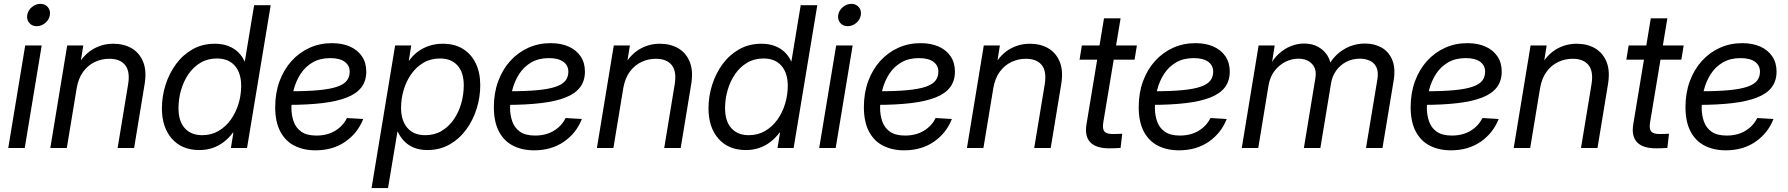

<svg xmlns="http://www.w3.org/2000/svg" viewBox="-20 -754 9108 978"><path d="M22 0 108.4 -522.5H192.4L106 0ZM167 -620.6Q143.1 -620.6 129.2 -637.2Q115.2 -653.8 118.7 -677.2Q122.6 -701.2 142.3 -717.8Q162.1 -734.4 185.5 -734.4Q209.5 -734.4 223.6 -717.8Q237.8 -701.2 233.9 -677.2Q230.5 -653.8 210.7 -637.2Q190.9 -620.6 167 -620.6Z M370.6 -304.7 320.3 0H236.3L322.3 -522.5H404.3L383.8 -395.5L362.3 -398.4Q398.9 -469.2 448.2 -500.2Q497.6 -531.2 557.1 -531.2Q611.3 -531.2 651.1 -507.8Q690.9 -484.4 709.5 -438.2Q728 -392.1 716.3 -323.2L663.1 0H579.1L632.3 -322.8Q643.6 -389.2 617.9 -421.9Q592.3 -454.6 536.6 -454.6Q497.6 -454.6 462.9 -438.2Q428.2 -421.9 403.8 -388.7Q379.4 -355.5 370.6 -304.7Z M995.1 10.3Q906.2 10.3 855.5 -47.6Q804.7 -105.5 804.7 -201.7Q804.7 -262.7 823.2 -321.5Q841.8 -380.4 876.7 -427.7Q911.6 -475.1 961.4 -503.2Q1011.2 -531.2 1074.2 -531.2Q1113.3 -531.2 1143.3 -519.5Q1173.3 -507.8 1194.1 -487.3Q1214.8 -466.8 1225.6 -441.4H1227.1L1274.4 -727.5H1358.9L1238.3 0H1156.2L1168.9 -78.6H1166.5Q1146 -50.8 1119.9 -30.8Q1093.8 -10.7 1062.5 -0.2Q1031.2 10.3 995.1 10.3ZM1009.8 -65.4Q1056.6 -65.4 1093.5 -87.2Q1130.4 -108.9 1156 -145Q1181.6 -181.2 1195.1 -225.8Q1208.5 -270.5 1208.5 -316.9Q1208.5 -381.3 1176.5 -418.7Q1144.5 -456.1 1085 -456.1Q1037.6 -456.1 1001.2 -434.3Q964.8 -412.6 939.9 -376.2Q915 -339.8 902.1 -294.7Q889.2 -249.5 889.2 -203.1Q889.2 -136.7 921.1 -101.1Q953.1 -65.4 1009.8 -65.4Z M1586.9 11.7Q1525.9 11.7 1479.5 -12Q1433.1 -35.6 1407.5 -84.7Q1381.8 -133.8 1381.8 -208.5Q1381.8 -280.3 1403.8 -340.1Q1425.8 -399.9 1465.1 -443.4Q1504.4 -486.8 1556.9 -510.5Q1609.4 -534.2 1670.9 -534.2Q1723.6 -534.2 1762.7 -516.8Q1801.8 -499.5 1823.7 -467Q1845.7 -434.6 1845.7 -389.2Q1845.7 -342.3 1821.3 -309.8Q1796.9 -277.3 1747.3 -257.6Q1697.8 -237.8 1621.8 -228.8Q1545.9 -219.7 1442.9 -219.7L1454.6 -289.1Q1543.9 -289.1 1603.3 -294.7Q1662.6 -300.3 1697.3 -312.3Q1731.9 -324.2 1746.6 -343.3Q1761.2 -362.3 1761.2 -388.7Q1761.2 -420.9 1735.6 -439.5Q1710 -458 1662.1 -458Q1609.9 -458 1572.3 -436Q1534.7 -414.1 1511 -377.4Q1487.3 -340.8 1475.8 -295.9Q1464.4 -251 1464.4 -204.6Q1464.4 -168 1475.6 -135.5Q1486.8 -103 1514.6 -83.3Q1542.5 -63.5 1591.8 -63.5Q1647.5 -63.5 1688 -88.4Q1728.5 -113.3 1747.1 -152.8L1830.1 -147.9Q1802.2 -76.2 1738.8 -32.2Q1675.3 11.7 1586.9 11.7Z M1872.6 204.1 1992.7 -522.5H2074.7L2062.5 -444.8H2064Q2082.5 -471.7 2108.6 -491Q2134.8 -510.3 2167 -520.8Q2199.2 -531.2 2235.8 -531.2Q2295.4 -531.2 2337.9 -505.1Q2380.4 -479 2403.3 -431.6Q2426.3 -384.3 2426.3 -319.8Q2426.3 -259.3 2408 -200.4Q2389.6 -141.6 2354.7 -94Q2319.8 -46.4 2270 -18.1Q2220.2 10.3 2157.2 10.3Q2118.2 10.3 2088.9 -1.7Q2059.6 -13.7 2039.1 -34.7Q2018.6 -55.7 2006.3 -83H2004.4L1956.5 204.1ZM2146 -65.4Q2193.4 -65.4 2230 -87.4Q2266.6 -109.4 2291.7 -146Q2316.9 -182.6 2329.6 -227.8Q2342.3 -272.9 2342.3 -319.3Q2342.3 -385.3 2310.3 -420.7Q2278.3 -456.1 2221.2 -456.1Q2173.3 -456.1 2136.5 -434.1Q2099.6 -412.1 2074.2 -375.7Q2048.8 -339.4 2035.9 -294.7Q2022.9 -250 2022.9 -205.1Q2022.9 -140.1 2054.9 -102.8Q2086.9 -65.4 2146 -65.4Z M2700.7 11.7Q2639.6 11.7 2593.3 -12Q2546.9 -35.6 2521.2 -84.7Q2495.6 -133.8 2495.6 -208.5Q2495.6 -280.3 2517.6 -340.1Q2539.6 -399.9 2578.9 -443.4Q2618.2 -486.8 2670.7 -510.5Q2723.1 -534.2 2784.7 -534.2Q2837.4 -534.2 2876.5 -516.8Q2915.5 -499.5 2937.5 -467Q2959.5 -434.6 2959.5 -389.2Q2959.5 -342.3 2935.1 -309.8Q2910.6 -277.3 2861.1 -257.6Q2811.5 -237.8 2735.6 -228.8Q2659.7 -219.7 2556.6 -219.7L2568.4 -289.1Q2657.7 -289.1 2717 -294.7Q2776.4 -300.3 2811 -312.3Q2845.7 -324.2 2860.4 -343.3Q2875 -362.3 2875 -388.7Q2875 -420.9 2849.4 -439.5Q2823.7 -458 2775.9 -458Q2723.6 -458 2686 -436Q2648.4 -414.1 2624.8 -377.4Q2601.1 -340.8 2589.6 -295.9Q2578.1 -251 2578.1 -204.6Q2578.1 -168 2589.4 -135.5Q2600.6 -103 2628.4 -83.3Q2656.2 -63.5 2705.6 -63.5Q2761.2 -63.5 2801.8 -88.4Q2842.3 -113.3 2860.8 -152.8L2943.8 -147.9Q2916 -76.2 2852.5 -32.2Q2789.1 11.7 2700.7 11.7Z M3154.8 -304.7 3104.5 0H3020.5L3106.4 -522.5H3188.5L3168 -395.5L3146.5 -398.4Q3183.1 -469.2 3232.4 -500.2Q3281.7 -531.2 3341.3 -531.2Q3395.5 -531.2 3435.3 -507.8Q3475.1 -484.4 3493.7 -438.2Q3512.2 -392.1 3500.5 -323.2L3447.3 0H3363.3L3416.5 -322.8Q3427.7 -389.2 3402.1 -421.9Q3376.5 -454.6 3320.8 -454.6Q3281.7 -454.6 3247.1 -438.2Q3212.4 -421.9 3188 -388.7Q3163.6 -355.5 3154.8 -304.7Z M3779.3 10.3Q3690.4 10.3 3639.6 -47.6Q3588.9 -105.5 3588.9 -201.7Q3588.9 -262.7 3607.4 -321.5Q3626 -380.4 3660.9 -427.7Q3695.8 -475.1 3745.6 -503.2Q3795.4 -531.2 3858.4 -531.2Q3897.5 -531.2 3927.5 -519.5Q3957.5 -507.8 3978.3 -487.3Q3999 -466.8 4009.8 -441.4H4011.2L4058.6 -727.5H4143.1L4022.5 0H3940.4L3953.1 -78.6H3950.7Q3930.2 -50.8 3904.1 -30.8Q3877.9 -10.7 3846.7 -0.2Q3815.4 10.3 3779.3 10.3ZM3793.9 -65.4Q3840.8 -65.4 3877.7 -87.2Q3914.6 -108.9 3940.2 -145Q3965.8 -181.2 3979.2 -225.8Q3992.7 -270.5 3992.7 -316.9Q3992.7 -381.3 3960.7 -418.7Q3928.7 -456.1 3869.1 -456.1Q3821.8 -456.1 3785.4 -434.3Q3749 -412.6 3724.1 -376.2Q3699.2 -339.8 3686.3 -294.7Q3673.3 -249.5 3673.3 -203.1Q3673.3 -136.7 3705.3 -101.1Q3737.3 -65.4 3793.9 -65.4Z M4152.8 0 4239.3 -522.5H4323.2L4236.8 0ZM4297.9 -620.6Q4273.9 -620.6 4260 -637.2Q4246.1 -653.8 4249.5 -677.2Q4253.4 -701.2 4273.2 -717.8Q4293 -734.4 4316.4 -734.4Q4340.3 -734.4 4354.5 -717.8Q4368.7 -701.2 4364.7 -677.2Q4361.3 -653.8 4341.6 -637.2Q4321.8 -620.6 4297.9 -620.6Z M4585.4 11.7Q4524.4 11.7 4478 -12Q4431.6 -35.6 4406 -84.7Q4380.4 -133.8 4380.4 -208.5Q4380.4 -280.3 4402.3 -340.1Q4424.3 -399.9 4463.6 -443.4Q4502.9 -486.8 4555.4 -510.5Q4607.9 -534.2 4669.4 -534.2Q4722.2 -534.2 4761.2 -516.8Q4800.3 -499.5 4822.3 -467Q4844.2 -434.6 4844.2 -389.2Q4844.2 -342.3 4819.8 -309.8Q4795.4 -277.3 4745.8 -257.6Q4696.3 -237.8 4620.4 -228.8Q4544.4 -219.7 4441.4 -219.7L4453.1 -289.1Q4542.5 -289.1 4601.8 -294.7Q4661.1 -300.3 4695.8 -312.3Q4730.5 -324.2 4745.1 -343.3Q4759.8 -362.3 4759.8 -388.7Q4759.8 -420.9 4734.1 -439.5Q4708.5 -458 4660.6 -458Q4608.4 -458 4570.8 -436Q4533.2 -414.1 4509.5 -377.4Q4485.8 -340.8 4474.4 -295.9Q4462.9 -251 4462.9 -204.6Q4462.9 -168 4474.1 -135.5Q4485.4 -103 4513.2 -83.3Q4541 -63.5 4590.3 -63.5Q4646 -63.5 4686.5 -88.4Q4727.1 -113.3 4745.6 -152.8L4828.6 -147.9Q4800.8 -76.2 4737.3 -32.2Q4673.8 11.7 4585.4 11.7Z M5039.6 -304.7 4989.3 0H4905.3L4991.2 -522.5H5073.2L5052.7 -395.5L5031.2 -398.4Q5067.9 -469.2 5117.2 -500.2Q5166.5 -531.2 5226.1 -531.2Q5280.3 -531.2 5320.1 -507.8Q5359.9 -484.4 5378.4 -438.2Q5397 -392.1 5385.3 -323.2L5332 0H5248L5301.3 -322.8Q5312.5 -389.2 5286.9 -421.9Q5261.2 -454.6 5205.6 -454.6Q5166.5 -454.6 5131.8 -438.2Q5097.2 -421.9 5072.8 -388.7Q5048.3 -355.5 5039.6 -304.7Z M5771 -522.5 5759.3 -450.2H5479L5490.7 -522.5ZM5603.5 -660.6H5688L5599.6 -128.9Q5594.7 -97.2 5605.7 -84.2Q5616.7 -71.3 5648.9 -71.3Q5659.2 -71.3 5672.1 -71.8Q5685.1 -72.3 5696.3 -72.8L5688 -0.5Q5675.3 0.5 5659.7 1Q5644 1.5 5630.4 1.5Q5562.5 1.5 5533.4 -29.5Q5504.4 -60.5 5514.2 -120.1Z M5985.4 11.7Q5924.3 11.7 5877.9 -12Q5831.5 -35.6 5805.9 -84.7Q5780.3 -133.8 5780.3 -208.5Q5780.3 -280.3 5802.2 -340.1Q5824.2 -399.9 5863.5 -443.4Q5902.8 -486.8 5955.3 -510.5Q6007.8 -534.2 6069.3 -534.2Q6122.1 -534.2 6161.1 -516.8Q6200.2 -499.5 6222.2 -467Q6244.1 -434.6 6244.1 -389.2Q6244.1 -342.3 6219.7 -309.8Q6195.3 -277.3 6145.8 -257.6Q6096.2 -237.8 6020.3 -228.8Q5944.3 -219.7 5841.3 -219.7L5853 -289.1Q5942.4 -289.1 6001.7 -294.7Q6061 -300.3 6095.7 -312.3Q6130.4 -324.2 6145 -343.3Q6159.7 -362.3 6159.7 -388.7Q6159.7 -420.9 6134 -439.5Q6108.4 -458 6060.5 -458Q6008.3 -458 5970.7 -436Q5933.1 -414.1 5909.4 -377.4Q5885.7 -340.8 5874.3 -295.9Q5862.8 -251 5862.8 -204.6Q5862.8 -168 5874 -135.5Q5885.3 -103 5913.1 -83.3Q5940.9 -63.5 5990.2 -63.5Q6045.9 -63.5 6086.4 -88.4Q6127 -113.3 6145.5 -152.8L6228.5 -147.9Q6200.7 -76.2 6137.2 -32.2Q6073.7 11.7 5985.4 11.7Z M6305.2 0 6391.1 -522.5H6473.1L6455.6 -413.1L6445.8 -415.5Q6466.3 -455.1 6494.6 -480.7Q6522.9 -506.3 6555.9 -519.3Q6588.9 -532.2 6622.6 -532.2Q6664.6 -532.2 6694.8 -515.1Q6725.1 -498 6741.9 -470.5Q6758.8 -442.9 6760.3 -410.2L6745.1 -415.5Q6761.7 -449.2 6789.6 -475.6Q6817.4 -502 6854.2 -517.1Q6891.1 -532.2 6933.6 -532.2Q6981.9 -532.2 7018.6 -511Q7055.2 -489.7 7072.3 -447.5Q7089.4 -405.3 7078.6 -341.8L7022 0H6938L6995.6 -347.2Q7002.4 -387.2 6991.5 -410.6Q6980.5 -434.1 6957.8 -444.6Q6935.1 -455.1 6907.2 -455.1Q6868.2 -455.1 6837.2 -438.7Q6806.2 -422.4 6786.1 -394.3Q6766.1 -366.2 6760.3 -331.5L6705.6 0H6621.6L6680.2 -356Q6688 -402.3 6662.8 -428.7Q6637.7 -455.1 6593.3 -455.1Q6560.1 -455.1 6527.8 -439.2Q6495.6 -423.3 6472.2 -392.8Q6448.7 -362.3 6441.4 -317.9L6389.2 0Z M7370.6 11.7Q7309.6 11.7 7263.2 -12Q7216.8 -35.6 7191.2 -84.7Q7165.5 -133.8 7165.5 -208.5Q7165.5 -280.3 7187.5 -340.1Q7209.5 -399.9 7248.8 -443.4Q7288.1 -486.8 7340.6 -510.5Q7393.1 -534.2 7454.6 -534.2Q7507.3 -534.2 7546.4 -516.8Q7585.4 -499.5 7607.4 -467Q7629.4 -434.6 7629.4 -389.2Q7629.4 -342.3 7605 -309.8Q7580.6 -277.3 7531 -257.6Q7481.4 -237.8 7405.5 -228.8Q7329.6 -219.7 7226.6 -219.7L7238.3 -289.1Q7327.6 -289.1 7387 -294.7Q7446.3 -300.3 7481 -312.3Q7515.6 -324.2 7530.3 -343.3Q7544.9 -362.3 7544.9 -388.7Q7544.9 -420.9 7519.3 -439.5Q7493.7 -458 7445.8 -458Q7393.6 -458 7356 -436Q7318.4 -414.1 7294.7 -377.4Q7271 -340.8 7259.5 -295.9Q7248 -251 7248 -204.6Q7248 -168 7259.3 -135.5Q7270.5 -103 7298.3 -83.3Q7326.2 -63.5 7375.5 -63.5Q7431.2 -63.5 7471.7 -88.4Q7512.2 -113.3 7530.8 -152.8L7613.8 -147.9Q7585.9 -76.2 7522.5 -32.2Q7459 11.7 7370.6 11.7Z M7824.7 -304.7 7774.4 0H7690.4L7776.4 -522.5H7858.4L7837.9 -395.5L7816.4 -398.4Q7853 -469.2 7902.3 -500.2Q7951.7 -531.2 8011.2 -531.2Q8065.4 -531.2 8105.2 -507.8Q8145 -484.4 8163.6 -438.2Q8182.1 -392.1 8170.4 -323.2L8117.2 0H8033.2L8086.4 -322.8Q8097.7 -389.2 8072 -421.9Q8046.4 -454.6 7990.7 -454.6Q7951.7 -454.6 7917 -438.2Q7882.3 -421.9 7857.9 -388.7Q7833.5 -355.5 7824.7 -304.7Z M8556.2 -522.5 8544.4 -450.2H8264.2L8275.9 -522.5ZM8388.7 -660.6H8473.1L8384.8 -128.9Q8379.9 -97.2 8390.9 -84.2Q8401.9 -71.3 8434.1 -71.3Q8444.3 -71.3 8457.3 -71.8Q8470.2 -72.3 8481.4 -72.8L8473.1 -0.5Q8460.4 0.5 8444.8 1Q8429.2 1.5 8415.5 1.5Q8347.7 1.5 8318.6 -29.5Q8289.6 -60.5 8299.3 -120.1Z M8770.5 11.7Q8709.5 11.7 8663.1 -12Q8616.7 -35.6 8591.1 -84.7Q8565.4 -133.8 8565.4 -208.5Q8565.4 -280.3 8587.4 -340.1Q8609.4 -399.9 8648.7 -443.4Q8688 -486.8 8740.5 -510.5Q8793 -534.2 8854.5 -534.2Q8907.2 -534.2 8946.3 -516.8Q8985.4 -499.5 9007.3 -467Q9029.3 -434.6 9029.3 -389.2Q9029.3 -342.3 9004.9 -309.8Q8980.5 -277.3 8930.9 -257.6Q8881.3 -237.8 8805.4 -228.8Q8729.5 -219.7 8626.5 -219.7L8638.2 -289.1Q8727.5 -289.1 8786.9 -294.7Q8846.2 -300.3 8880.9 -312.3Q8915.5 -324.2 8930.2 -343.3Q8944.8 -362.3 8944.8 -388.7Q8944.8 -420.9 8919.2 -439.5Q8893.6 -458 8845.7 -458Q8793.5 -458 8755.9 -436Q8718.3 -414.1 8694.6 -377.4Q8670.9 -340.8 8659.4 -295.9Q8647.9 -251 8647.9 -204.6Q8647.9 -168 8659.2 -135.5Q8670.4 -103 8698.2 -83.3Q8726.1 -63.5 8775.4 -63.5Q8831.1 -63.5 8871.6 -88.4Q8912.1 -113.3 8930.7 -152.8L9013.7 -147.9Q8985.8 -76.2 8922.4 -32.2Q8858.9 11.7 8770.5 11.7Z"/></svg>

Font: Inter 28pt
Style: Italic
Weight: 400
Italic angle: -9.3988°
Designer: Rasmus Andersson
Foundry: rsms
Version: Version 4.001;git-66647c0bb